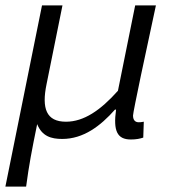

<svg xmlns="http://www.w3.org/2000/svg" viewBox="-31 -506 651 713"><path d="M-11 187H66C77 105 86 58 107 -45C125 0 159 10 200 10C279 10 342 -38 396 -99H400C389 -20 404 12 455 12C475 12 489 9 501 5L503 -54C493 -52 489 -52 484 -52C472 -52 463 -59 463 -77C463 -90 513 -325 548 -486H471L407 -169C342 -96 280 -54 214 -54C141 -54 123 -103 142 -194L201 -486H125L-11 187Z"/></svg>

Font: Source Code Variable
Style: Italic
Weight: 400
Italic angle: -11°
Monospace: yes
Designer: Paul D. Hunt, Teo Tuominen
Foundry: Adobe Systems Incorporated
Version: Version 1.005;PS 1.0;hotconv 16.6.54;makeotf.lib2.5.65590